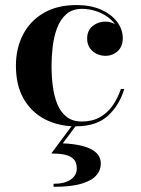

<svg xmlns="http://www.w3.org/2000/svg" viewBox="-20 -490 558 760"><path d="M280 10Q213 10 159.2 -17.2Q105.5 -44.5 74.2 -98Q43 -151.5 43 -230Q43 -298.5 71 -352.8Q99 -407 152.5 -438.5Q206 -470 283 -470Q338.5 -470 379.5 -452Q420.5 -434 443.2 -404Q466 -374 466 -338.5Q466 -306 445.8 -287.5Q425.5 -269 397 -269Q380.5 -269 364 -276.2Q347.5 -283.5 336.2 -298.8Q325 -314 325 -337.5Q325 -369.5 346.8 -387Q368.5 -404.5 397 -404.5Q424 -404.5 444.5 -387.5Q465 -370.5 465 -338.5H453.5Q453.5 -365.5 440 -387Q426.5 -408.5 404.8 -423.8Q383 -439 356.8 -447Q330.5 -455 305 -455Q266 -455 242 -433.5Q218 -412 205.5 -377.8Q193 -343.5 188.5 -304.5Q184 -265.5 184 -230Q184 -187 189.2 -147.2Q194.5 -107.5 207.5 -76.5Q220.5 -45.5 244 -27.2Q267.5 -9 303.5 -9Q344.5 -9 374.5 -25.5Q404.5 -42 425.2 -71.2Q446 -100.5 458.5 -138H472Q452.5 -73 407 -31.5Q361.5 10 280 10ZM192 249.5V237.5Q236.5 237.5 260.2 220.5Q284 203.5 284 177Q284 152 270.5 139Q257 126 234 121.8Q211 117.5 183 117.5L269.5 1H285.5L228.5 77.5Q271.5 79 305.5 87.5Q339.5 96 359.2 113.2Q379 130.5 379 158.5Q379 183.5 361.2 204.2Q343.5 225 302.5 237.2Q261.5 249.5 192 249.5Z"/></svg>

Font: Bodoni Moda 18pt SemiBold
Style: Regular
Weight: 600
Designer: Owen Earl
Foundry: indestructible type
Version: Version 2.005